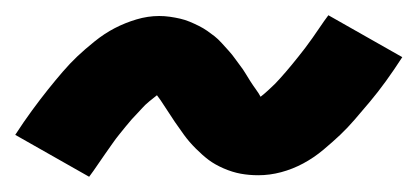

<svg xmlns="http://www.w3.org/2000/svg" viewBox="-31 -422 551 252"><path d="M86 -190 -11 -245Q0 -262 11 -277Q22 -292 32 -304.5Q42 -317 51.5 -328Q61 -339 70.5 -348Q80 -357 93 -367.5Q106 -378 119.5 -385Q133 -392 148 -396.5Q163 -401 178 -401Q185 -401 192 -400Q199 -399 205.5 -397.5Q212 -396 218 -393.5Q224 -391 230 -388Q236 -385 241 -381.5Q246 -378 250.5 -374.5Q255 -371 260 -365.5Q265 -360 269.5 -355Q274 -350 277.5 -345Q281 -340 284.5 -335.5Q288 -331 291 -326Q294 -321 297.5 -315.5Q301 -310 305 -304.5Q309 -299 311 -295Q315 -298 321 -303.5Q327 -309 330 -312Q333 -315 336.5 -319Q340 -323 344 -327.5Q348 -332 352 -337Q356 -342 360.5 -347.5Q365 -353 369.5 -359Q374 -365 379 -372Q384 -379 389 -386.5Q394 -394 400 -402L497 -347Q486 -330 475.5 -315.5Q465 -301 454.5 -288.5Q444 -276 434.5 -265Q425 -254 415.5 -245Q406 -236 393.5 -225.5Q381 -215 367 -207.5Q353 -200 338 -196Q323 -192 308 -192Q296 -192 285 -194Q274 -196 262.5 -201Q251 -206 243 -212Q235 -218 226 -227Q217 -236 210.5 -245Q204 -254 198.5 -262Q193 -270 186 -281Q179 -292 175 -297Q171 -294 165 -289Q159 -284 156 -280.5Q153 -277 149.5 -273.5Q146 -270 142 -265.5Q138 -261 134 -256Q130 -251 125.5 -245.5Q121 -240 116.5 -233.5Q112 -227 107 -220Q102 -213 97 -205.5Q92 -198 86 -190Z"/></svg>

Font: Iosevka Curly XBdObl
Style: Regular
Weight: 800
Italic angle: -9°
Monospace: yes
Designer: Belleve Invis
Foundry: Belleve Invis
Version: Version 11.1.0; ttfautohint (v1.8.3)